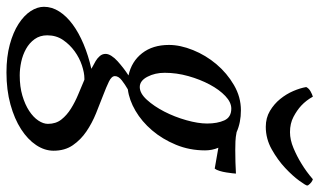

<svg xmlns="http://www.w3.org/2000/svg" viewBox="-270 -485 964 579"><g transform="rotate(90 211.5 -195.0)"><path d="M367 -372Q375 -353 375 -332Q375 -285 358 -244Q341 -203 314.5 -172Q288 -141 255.5 -122Q223 -103 191 -99Q177 -91 164 -81Q151 -71 151 -60Q151 -50 167.5 -42Q184 -34 209 -24.5Q234 -15 263.5 -3Q293 9 318 26Q343 43 359.5 67Q376 91 376 125Q376 152 359 177.5Q342 203 311 223Q280 243 236.5 255Q193 267 140 267Q93 267 56 257Q19 247 -6.5 230.5Q-32 214 -45 194Q-58 174 -58 154Q-58 130 -44 108Q-30 86 -5 67.5Q20 49 54.5 34.5Q89 20 129 11Q128 10 121 6.5Q114 3 105.5 -2Q97 -7 90.5 -14.5Q84 -22 84 -32Q84 -40 90 -49.5Q96 -59 106 -68Q116 -77 127 -85.5Q138 -94 149 -101Q107 -110 82 -142Q57 -174 57 -223Q57 -257 72.5 -295.5Q88 -334 115 -366Q142 -398 178 -419Q214 -440 254 -440Q291 -440 320 -427Q335 -424 348 -423.5Q361 -423 374 -423Q390 -423 410.5 -423.5Q431 -424 445 -425Q445 -422 444 -414Q443 -406 441.5 -396Q440 -386 437 -376Q434 -366 430 -361ZM158 32Q141 32 118.5 39.5Q96 47 76 61.5Q56 76 42 96.5Q28 117 28 144Q28 166 39.5 182Q51 198 69 208Q87 218 108 222.5Q129 227 149 227Q183 227 210 219Q237 211 256 198.5Q275 186 285 171Q295 156 295 142Q295 118 282 101.5Q269 85 249 72.5Q229 60 206 50.5Q183 41 162 32ZM184 -135Q203 -135 222.5 -156.5Q242 -178 258 -209Q274 -240 284 -275.5Q294 -311 294 -338Q294 -369 284.5 -390Q275 -411 249 -411Q230 -411 211 -393Q192 -375 176.5 -346Q161 -317 151 -281.5Q141 -246 141 -210Q141 -181 153 -158Q165 -135 184 -135ZM480 -643Q480 -642 480.5 -641.5Q481 -641 481 -640Q481 -636 466.5 -616Q452 -596 428 -573.5Q404 -551 372 -533Q340 -515 304 -515Q277 -515 256 -527.5Q235 -540 220 -558.5Q205 -577 196 -598Q187 -619 184 -637Q188 -645 197 -650Q206 -655 213 -657Q224 -637 240 -622Q254 -609 274 -598.5Q294 -588 320 -588Q343 -588 368 -598.5Q393 -609 414 -622Q439 -637 462 -657Q472 -654 480 -643Z"/></g></svg>

Font: Lusitana
Style: Italic
Weight: 400
Italic angle: -12°
Designer: Ana Paula Megda
Foundry: Ana Paula Megda
Version: Version 1.000; ttfautohint (v1.1) -l 8 -r 50 -G 200 -x 14 -D